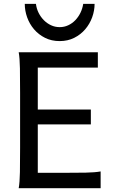

<svg xmlns="http://www.w3.org/2000/svg" viewBox="-20 -987 606 1007"><path d="M456.5 -412.6V-334.5H178.2V-80.6H307.1Q379.9 -80.6 429.2 -81.5Q478.5 -82.5 507.8 -87.9V0H78.1Q83.5 -29.3 84.5 -84.7Q85.4 -140.1 85.4 -212.4V-500.5Q85.4 -572.8 84.5 -628.2Q83.5 -683.6 78.1 -712.9H493.2V-632.3H178.2V-412.6ZM476.1 -966.8Q476.1 -931.2 463.4 -896.2Q450.7 -861.3 427 -833.5Q403.3 -805.7 369.4 -788.6Q335.4 -771.5 293 -771.5Q250 -771.5 216.1 -788.6Q182.1 -805.7 158.4 -833.5Q134.8 -861.3 122.3 -896.2Q109.9 -931.2 109.9 -966.8H168.5Q171.4 -941.9 182.4 -919.9Q193.4 -897.9 210 -881.1Q226.6 -864.3 247.8 -854.5Q269 -844.7 293 -844.7Q316.9 -844.7 337.9 -854.5Q358.9 -864.3 375 -881.1Q391.1 -897.9 401.9 -919.9Q412.6 -941.9 416.5 -966.8Z"/></svg>

Font: Andika FrenchTight
Style: Regular
Weight: 400
Designer: Victor Gaultney, Annie Olsen, Julie Remington, Don Collingsworth, Eric Hays, Becca Hirsbrunner
Foundry: SIL International
Version: Version 5.000 ; Dig1 Dig4Opn Dig7 LnSpcTght